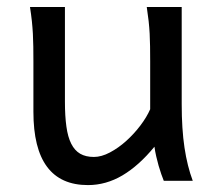

<svg xmlns="http://www.w3.org/2000/svg" viewBox="-20 -518 619 550"><path d="M449.2 0Q445.8 -8.3 441.9 -19.5Q438 -30.8 434.3 -43.5Q430.7 -56.2 427.5 -70.1Q424.3 -84 422.4 -97.7Q377.9 -43.5 330.8 -15.6Q283.7 12.2 231.9 12.2Q75.7 12.2 75.7 -197.8V-341.8Q75.7 -365.2 75.4 -384.3Q75.2 -403.3 74.2 -421.1Q73.2 -439 71.3 -457.5Q69.3 -476.1 65.9 -498H166V-227.1Q166 -185.5 170.2 -155.5Q174.3 -125.5 184.1 -106.2Q193.8 -86.9 209.7 -77.6Q225.6 -68.4 249 -68.4Q270.5 -68.4 294.9 -81.3Q319.3 -94.2 341.6 -114.3Q363.8 -134.3 382.1 -158.4Q400.4 -182.6 410.2 -205.1V-341.8Q410.2 -365.7 409.9 -385Q409.7 -404.3 408.7 -421.9Q407.7 -439.5 405.8 -457.5Q403.8 -475.6 400.4 -498H500.5V-219.7Q500.5 -148.4 508.5 -95Q516.6 -41.5 532.2 0Z"/></svg>

Font: Andika New Basic
Style: Regular
Weight: 400
Designer: Victor Gaultney, Annie Olsen, Julie Remington, Don Collingsworth, Eric Hays
Foundry: SIL International
Version: Version 5.500